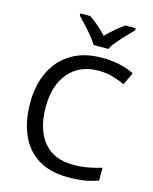

<svg xmlns="http://www.w3.org/2000/svg" viewBox="-137 -1034 906 1134"><g transform="rotate(15 316.0 -467.0)"><path d="M403 -645Q288 -645 222 -568Q156 -491 156 -357Q156 -224 217.5 -146.5Q279 -69 402 -69Q449 -69 491 -77Q533 -85 573 -97V-19Q533 -4 490.5 3Q448 10 389 10Q280 10 207 -35Q134 -80 97.5 -163Q61 -246 61 -358Q61 -466 100.5 -548.5Q140 -631 217 -677.5Q294 -724 404 -724Q517 -724 601 -682L565 -606Q532 -621 491.5 -633Q451 -645 403 -645ZM334 -784Q321 -807 299 -833.5Q277 -860 253 -886Q229 -912 211 -931V-944H271Q297 -927 325 -903Q353 -879 378 -852Q405 -879 433 -903Q461 -927 487 -944H549V-931Q530 -912 505.5 -886Q481 -860 458.5 -833.5Q436 -807 424 -784Z"/></g></svg>

Font: Noto Sans Indic Siyaq Numbers
Style: Regular
Weight: 400
Designer: Monotype Design Team
Foundry: Monotype Imaging Inc.
Version: Version 2.002; ttfautohint (v1.8.4.7-5d5b)